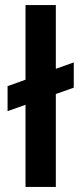

<svg xmlns="http://www.w3.org/2000/svg" viewBox="-20 -740 322 760"><path d="M10 -300V-399L272 -493V-393ZM81 0V-720H201V0Z"/></svg>

Font: DM Sans 9pt SemiBold
Style: Regular
Weight: 600
Version: Version 4.004;gftools[0.9.30]